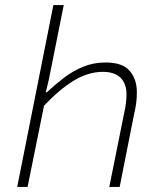

<svg xmlns="http://www.w3.org/2000/svg" viewBox="-20 -739 640 759"><path d="M48 0 191 -719H232L173 -424L161 -374H165Q198 -405 233.5 -432Q269 -459 309.5 -475.5Q350 -492 398 -492Q464 -492 492.5 -459Q521 -426 521 -375Q521 -352 518.5 -332.5Q516 -313 511 -292L453 0H412L470 -288Q475 -310 477.5 -328.5Q480 -347 480 -367Q480 -409 456 -432Q432 -455 387 -455Q328 -455 270.5 -419.5Q213 -384 154 -321L89 0Z"/></svg>

Font: Source Code Pro ExtraLight Light
Style: Italic
Weight: 300
Italic angle: -11°
Monospace: yes
Version: Version 1.016;hotconv 1.0.116;makeotfexe 2.5.65601